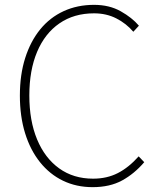

<svg xmlns="http://www.w3.org/2000/svg" viewBox="-20 -759 659 792"><path d="M362 13Q295 13 240 -13.5Q185 -40 145 -90Q105 -140 83.5 -209.5Q62 -279 62 -365Q62 -451 84 -520Q106 -589 146 -638Q186 -687 242.5 -713Q299 -739 368 -739Q431 -739 478 -712.5Q525 -686 553 -653L530 -628Q501 -662 460 -683Q419 -704 368 -704Q285 -704 225 -662.5Q165 -621 133 -545Q101 -469 101 -365Q101 -261 133 -184Q165 -107 224 -64.5Q283 -22 364 -22Q421 -22 466 -45Q511 -68 552 -114L575 -90Q534 -42 483.5 -14.5Q433 13 362 13Z"/></svg>

Font: Noto Sans KR Thin Thin
Style: Regular
Weight: 250
Version: Version 2.004-H2;hotconv 1.0.118;makeotfexe 2.5.65603